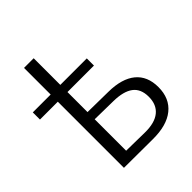

<svg xmlns="http://www.w3.org/2000/svg" viewBox="-190 -805 928 928"><g transform="rotate(-45 274.0 -341.0)"><path d="M518 -158Q518 -81 466.5 -39.5Q415 2 319 1L124 0V-452H2V-501H124V-683H190V-501H371V-452H190V-315L331 -313Q422 -312 470 -272.5Q518 -233 518 -158ZM452 -158Q452 -212 418 -237.5Q384 -263 316 -264L190 -266V-51L316 -49Q383 -48 417.5 -76Q452 -104 452 -158Z"/></g></svg>

Font: Montserrat Ace
Style: Regular
Weight: 400
Designer: Julieta Ulanovsky
Foundry: Julieta Ulanovsky
Version: Version 1